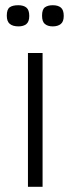

<svg xmlns="http://www.w3.org/2000/svg" viewBox="-20 -715 270 735"><path d="M87 0V-512H143V0ZM182 -614Q163 -614 152 -623Q141 -632 141 -655Q141 -679 152 -687Q163 -695 182 -695Q202 -695 213 -686Q224 -677 224 -654Q224 -632 212.5 -623Q201 -614 182 -614ZM51 -614Q29 -614 17.5 -623.5Q6 -633 6 -655Q6 -679 17 -687Q28 -695 50 -695Q70 -695 81 -686Q92 -677 92 -654Q92 -632 81 -623Q70 -614 51 -614Z"/></svg>

Font: Bricolage Grotesque 96pt ExtraBold ExtraLight
Style: Regular
Weight: 250
Version: Version 1.001;gftools[0.9.33.dev8+g029e19f]